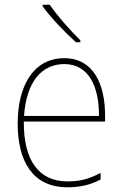

<svg xmlns="http://www.w3.org/2000/svg" viewBox="-20 -785 521 815"><path d="M191 -765H161V-758C195 -711 255 -648 302 -606H321V-614C278 -656 223 -718 191 -765ZM253 -538C119 -538 55 -416 55 -261C55 -100 119 10 266 10C322 10 365 -1 407 -23V-51C355 -24 319 -15 266 -15C144 -15 80 -105 81 -269H426V-295C426 -427 377 -538 253 -538ZM253 -513C355 -513 401 -420 400 -293H82C92 -438 157 -513 253 -513Z"/></svg>

Font: Noto Sans Gujarati UI SemiCondensed Thin
Style: Regular
Weight: 100
Width: 4
Designer: Jelle Bosma - Monotype Design Team, Universal Thirst
Foundry: Monotype Imaging Inc.
Version: Version 2.106